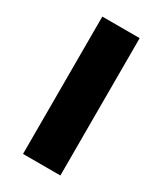

<svg xmlns="http://www.w3.org/2000/svg" viewBox="-143 -586 542 642"><g transform="rotate(30 128.5 -265.0)"><path d="M56.9 -530.3H201.1V0H56.9Z"/></g></svg>

Font: Pretendard JP Variable
Style: Regular
Weight: 400
Designer: Base glyphs from Inter by Rasmus Andersson; Hangul glyphs from Noto Sans CJK(Source Han Sans) by Jang Soo-young and Kang
Foundry: Kil Hyung-jin
Version: Version 1.307;Glyphs 3.2 (3192)